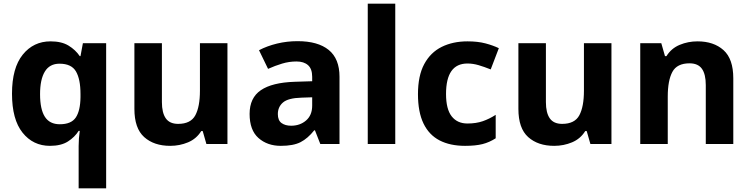

<svg xmlns="http://www.w3.org/2000/svg" viewBox="-20 -780 4067 1040"><path d="M406 11Q406 -9 407.5 -30Q409 -51 412 -71H406Q385 -37.4 348 -13.7Q311 10 250.6 10Q159.1 10 102.1 -61.5Q45 -133 45 -272.5Q45 -412 103.2 -484Q161.3 -556 254 -556Q313.6 -556 351.4 -532.9Q389.3 -509.7 412 -476H416L429 -546H555V240H406ZM303.8 -107Q366 -107 390.5 -143.5Q415 -180 416 -253V-271Q416 -351 391.5 -393Q367 -435 302.4 -435Q249 -435 223 -392.5Q197 -350 197 -270Q197 -188 223 -147.5Q249 -107 303.8 -107Z M1212 -546V0H1098L1078 -70H1070Q1044 -28 998.5 -9Q953 10 902 10Q814 10 761 -37.5Q708 -85 708 -190V-546H857V-227Q857 -169 878 -139Q899 -109 945 -109Q1013 -109 1038 -155.5Q1063 -202 1063 -289V-546Z M1592 -557Q1702 -557 1760.5 -509.5Q1819 -462 1819 -364V0H1715L1686 -74H1682Q1647 -30 1608 -10Q1569 10 1501 10Q1428 10 1380 -32.5Q1332 -75 1332 -163Q1332 -250 1393 -291.5Q1454 -333 1576 -337L1671 -340V-364Q1671 -407 1648.5 -427Q1626 -447 1586 -447Q1546 -447 1508 -435.5Q1470 -424 1432 -407L1383 -508Q1427 -531 1480.5 -544Q1534 -557 1592 -557ZM1613 -251Q1541 -249 1513 -225Q1485 -201 1485 -162Q1485 -128 1505 -113.5Q1525 -99 1557 -99Q1605 -99 1638 -127.5Q1671 -156 1671 -208V-253Z M2121 0H1972V-760H2121Z M2499 10Q2418 10 2361 -19.5Q2304 -49 2274 -111Q2244 -173 2244 -270Q2244 -370 2278 -433Q2312 -496 2372.5 -526Q2433 -556 2512 -556Q2568 -556 2609.5 -545Q2651 -534 2682 -519L2638 -404Q2603 -418 2572.5 -427Q2542 -436 2512 -436Q2396 -436 2396 -271Q2396 -189 2426.5 -150Q2457 -111 2512 -111Q2559 -111 2595 -123.5Q2631 -136 2665 -158V-31Q2631 -9 2593.5 0.5Q2556 10 2499 10Z M3292 -546V0H3178L3158 -70H3150Q3124 -28 3078.5 -9Q3033 10 2982 10Q2894 10 2841 -37.5Q2788 -85 2788 -190V-546H2937V-227Q2937 -169 2958 -139Q2979 -109 3025 -109Q3093 -109 3118 -155.5Q3143 -202 3143 -289V-546Z M3758 -556Q3846 -556 3899 -508.5Q3952 -461 3952 -356V0H3803V-319Q3803 -378 3782 -407.5Q3761 -437 3715 -437Q3647 -437 3622 -390.5Q3597 -344 3597 -257V0H3448V-546H3562L3582 -476H3590Q3616 -518 3661.5 -537Q3707 -556 3758 -556Z"/></svg>

Font: Noto Sans Bamum
Style: Regular
Weight: 400
Designer: Monotype Design Team
Foundry: Monotype Imaging Inc.
Version: Version 2.001